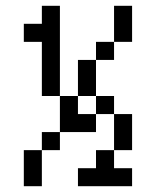

<svg xmlns="http://www.w3.org/2000/svg" viewBox="-20 -645 540 665"><path d="M437.5 0V-62.5H375V-125H312.5V-62.5H250V0ZM62.5 -125Q62.5 -125 62.5 0H125Q125 0 125 -125ZM125 -125H187.5V-187.5H125ZM375 -125H437.5Q437.5 -125 437.5 -250H375Q375 -250 375 -125ZM187.5 -187.5H312.5V-250H250V-312.5H187.5Q187.5 -312.5 187.5 -187.5ZM312.5 -250H375V-312.5H312.5ZM187.5 -312.5V-625H125V-562.5H62.5V-500H125V-312.5ZM250 -312.5H312.5Q312.5 -312.5 312.5 -437.5H250Q250 -437.5 250 -312.5ZM312.5 -437.5H375V-500H312.5ZM375 -500H437.5Q437.5 -500 437.5 -625H375Q375 -625 375 -500Z"/></svg>

Font: Unifont
Style: Regular
Weight: 500
Version: Version 15.1.04